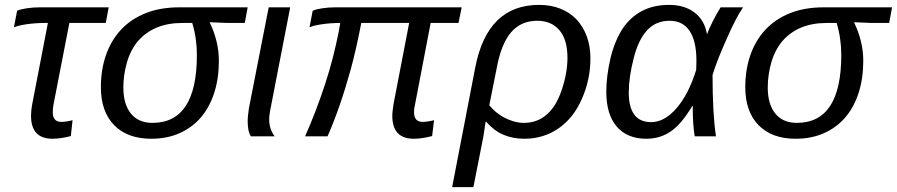

<svg xmlns="http://www.w3.org/2000/svg" viewBox="-20 -558 3672 786"><path d="M163 -464Q143 -464 123.5 -462.5Q104 -461 87 -458.5Q70 -456 56.5 -452.5Q43 -449 37 -446L50 -514Q63 -520 89 -524Q115 -528 142 -528H425L413 -464H264L199 -130Q196 -113 196 -99Q196 -59 231 -59Q250 -59 277 -66L270 -1Q228 10 195 10Q107 10 107 -84Q107 -107 112 -132L176 -464Z M599 10Q502 10 447.5 -45.5Q393 -101 393 -201Q393 -273 414 -333Q435 -393 475.5 -436.5Q516 -480 576 -504Q636 -528 714 -528H725H994L982 -464H911L839 -467V-465Q876 -388 876 -309Q876 -237 857 -178Q838 -119 802.5 -77.5Q767 -36 715.5 -13Q664 10 599 10ZM604 -55Q786 -55 786 -333Q786 -401 767 -464H726Q610 -464 545 -390Q514 -353 499.5 -302Q485 -251 485 -200Q485 -131 516 -93Q547 -55 604 -55Z M1082 -68Q1082 -31 1104 0H1007Q994 -19 994 -61Q994 -74 995.5 -87.5Q997 -101 999 -115L1080 -528H1168L1087 -111Q1085 -100 1083.5 -89.5Q1082 -79 1082 -68Z M1675 -99Q1675 -59 1710 -59Q1729 -59 1757 -66L1749 -1Q1707 10 1674 10Q1586 10 1586 -84Q1586 -94 1587.5 -106Q1589 -118 1591 -132L1655 -464H1459Q1448 -407 1437 -359Q1426 -311 1415 -271Q1393 -192 1369.5 -124.5Q1346 -57 1321 0H1229Q1273 -99 1310 -211Q1329 -269 1342.5 -322Q1356 -375 1366 -425L1373 -464Q1333 -464 1296.5 -458.5Q1260 -453 1247 -446L1260 -514Q1273 -520 1299 -524Q1325 -528 1352 -528H1870L1857 -464H1743L1679 -130Q1675 -115 1675 -99Z M2187 -538Q2235 -538 2274 -522.5Q2313 -507 2340 -478.5Q2367 -450 2382 -409.5Q2397 -369 2397 -319Q2397 -232 2362 -153Q2328 -75 2266.5 -32.5Q2205 10 2127 10Q2079 10 2040.5 -6.5Q2002 -23 1970 -60H1968L1959 0L1918 208H1831L1926 -284Q1976 -538 2187 -538ZM2179 -473Q2113 -473 2072.5 -426Q2032 -379 2014 -282L1983 -127Q1995 -112 2011.5 -98.5Q2028 -85 2046.5 -75.5Q2065 -66 2085 -60.5Q2105 -55 2124 -55Q2180 -55 2218 -89Q2257 -122 2280 -191Q2303 -260 2303 -321Q2303 -396 2270 -434.5Q2237 -473 2179 -473Z M2719 -538Q2782 -538 2823 -507Q2864 -476 2874 -419H2875Q2881 -437 2897 -469Q2913 -501 2930 -528H3022Q3008 -508 2991 -475.5Q2974 -443 2954 -397Q2914 -308 2897 -251Q2897 -171 2900.5 -108.5Q2904 -46 2911 0H2824Q2816 -46 2816 -116V-124H2814Q2770 -50 2726 -20Q2682 10 2626 10Q2548 10 2505 -39.5Q2462 -89 2462 -183Q2462 -245 2479 -319Q2496 -390 2529 -441Q2595 -538 2719 -538ZM2721 -473Q2665 -473 2629 -434Q2593 -395 2574 -319Q2554 -241 2554 -179Q2554 -58 2646 -58Q2700 -58 2749.5 -115Q2799 -172 2830 -272L2831 -309Q2831 -390 2803 -431.5Q2775 -473 2721 -473Z M3237 10Q3140 10 3085.5 -45.5Q3031 -101 3031 -201Q3031 -273 3052 -333Q3073 -393 3113.5 -436.5Q3154 -480 3214 -504Q3274 -528 3352 -528H3363H3632L3620 -464H3549L3477 -467V-465Q3514 -388 3514 -309Q3514 -237 3495 -178Q3476 -119 3440.5 -77.5Q3405 -36 3353.5 -13Q3302 10 3237 10ZM3242 -55Q3424 -55 3424 -333Q3424 -401 3405 -464H3364Q3248 -464 3183 -390Q3152 -353 3137.5 -302Q3123 -251 3123 -200Q3123 -131 3154 -93Q3185 -55 3242 -55Z"/></svg>

Font: Libra Sans Modern
Style: Italic
Weight: 400
Italic angle: -12°
Foundry: Stefan Peev, Context Ltd
Version: Version 1.000